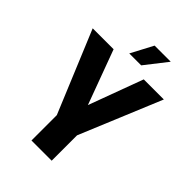

<svg xmlns="http://www.w3.org/2000/svg" viewBox="-266 -1048 1162 1162"><g transform="rotate(45 315.5 -466.5)"><path d="M229 -217 11 -742H190L319 -393L448 -742H620L402 -217V0H229ZM350 -933H488L377 -791H275Z"/></g></svg>

Font: Exo ExtraBold
Style: Regular
Weight: 800
Designer: Natanael Gama
Foundry: Natanael Gama
Version: Version 1.500